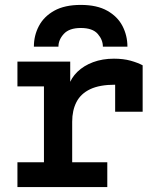

<svg xmlns="http://www.w3.org/2000/svg" viewBox="-20 -762 656 782"><path d="M51 0V-101H159V-410H51V-511H266V-398L260 -413Q269.5 -444.5 295.2 -469.5Q321 -494.5 359.2 -508.8Q397.5 -523 444 -523Q482.5 -523 512 -514.8Q541.5 -506.5 561 -496V-307H449V-462L498 -412Q483 -414.5 470.2 -415.8Q457.5 -417 449 -417Q386 -417 347.5 -398.8Q309 -380.5 291.5 -346.5Q274 -312.5 274 -266V-101H417V0ZM118 -572Q118 -617.5 138.5 -656.2Q159 -695 201.2 -718.5Q243.5 -742 309 -742Q375 -742 417 -718.2Q459 -694.5 479 -655.8Q499 -617 499 -572H399Q399 -600 378 -624Q357 -648 309 -648Q262 -648 240 -624Q218 -600 218 -572Z"/></svg>

Font: Overpass Mono Light
Style: Regular
Weight: 300
Monospace: yes
Designer: Delve Withrington, Dave Bailey
Foundry: Delve Fonts LLC
Version: Version 4.000